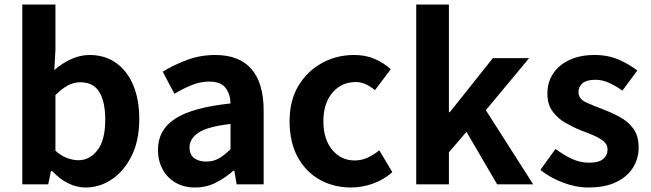

<svg xmlns="http://www.w3.org/2000/svg" viewBox="-20 -818 2887 852"><path d="M360 14Q281 14 211 -59H206L194 0H79V-798H226V-597L221 -507Q255 -537 295.5 -555.5Q336 -574 377 -574Q446 -574 495.5 -538.5Q545 -503 571.5 -439.5Q598 -376 598 -290Q598 -194 564 -126Q530 -58 476 -22Q422 14 360 14ZM328 -107Q378 -107 412.5 -151.5Q447 -196 447 -287Q447 -367 420.5 -410Q394 -453 336 -453Q308 -453 281.5 -439Q255 -425 226 -396V-149Q252 -126 278.5 -116.5Q305 -107 328 -107Z M846 14Q796 14 759 -7.5Q722 -29 701.5 -67Q681 -105 681 -153Q681 -242 757.5 -291.5Q834 -341 1003 -359Q1002 -400 981 -428Q960 -456 908 -456Q869 -456 831 -440.5Q793 -425 754 -402L702 -500Q751 -530 810 -552Q869 -574 935 -574Q1042 -574 1096 -511.5Q1150 -449 1150 -327V0H1030L1020 -60H1015Q979 -28 937 -7Q895 14 846 14ZM895 -101Q927 -101 952 -115.5Q977 -130 1003 -156V-268Q900 -256 860.5 -229Q821 -202 821 -164Q821 -131 842 -116Q863 -101 895 -101Z M1538 14Q1461 14 1399 -20.5Q1337 -55 1301 -121Q1265 -187 1265 -280Q1265 -373 1305 -438.5Q1345 -504 1410 -539Q1475 -574 1551 -574Q1603 -574 1643 -556.5Q1683 -539 1714 -511L1644 -418Q1623 -435 1602.5 -444.5Q1582 -454 1559 -454Q1495 -454 1455 -406.5Q1415 -359 1415 -280Q1415 -201 1454 -153.5Q1493 -106 1554 -106Q1585 -106 1612.5 -119Q1640 -132 1663 -151L1721 -54Q1681 -19 1633 -2.5Q1585 14 1538 14Z M1827 0V-798H1972V-320H1976L2167 -560H2328L2136 -329L2346 0H2186L2050 -233L1972 -142V0Z M2591 14Q2535 14 2477.5 -8Q2420 -30 2378 -64L2445 -157Q2483 -129 2519 -112.5Q2555 -96 2595 -96Q2637 -96 2656.5 -112.5Q2676 -129 2676 -155Q2676 -176 2659 -190.5Q2642 -205 2615.5 -216.5Q2589 -228 2559 -239Q2524 -253 2489 -273Q2454 -293 2431.5 -324.5Q2409 -356 2409 -403Q2409 -453 2434.5 -491.5Q2460 -530 2507 -552Q2554 -574 2618 -574Q2679 -574 2726.5 -553Q2774 -532 2808 -505L2742 -416Q2712 -437 2682.5 -450.5Q2653 -464 2622 -464Q2584 -464 2565.5 -449Q2547 -434 2547 -410Q2547 -379 2580 -364Q2613 -349 2658 -332Q2695 -318 2731 -298.5Q2767 -279 2790.5 -247Q2814 -215 2814 -163Q2814 -114 2788.5 -73.5Q2763 -33 2713.5 -9.5Q2664 14 2591 14Z"/></svg>

Font: Source Han Sans TC
Style: Bold
Weight: 700
Designer: Ryoko NISHIZUKA Ë•øÂ°öÊ∂ºÂ≠ê (kana, bopomofo & ideographs); Paul D. Hunt (Latin, Greek & Cyrillic); Sandoll Communicatio
Foundry: Adobe
Version: Version 2.004;hotconv 1.0.118;makeotfexe 2.5.65603